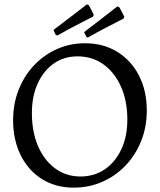

<svg xmlns="http://www.w3.org/2000/svg" viewBox="-20 -847 732 879"><path d="M317 12Q235 12 172.5 -27Q110 -66 75 -136Q40 -206 40 -297Q40 -371 65 -435Q90 -499 135 -547Q180 -595 240 -622Q300 -649 369 -649Q453 -649 516.5 -610Q580 -571 616 -501.5Q652 -432 652 -341Q652 -266 626.5 -202Q601 -138 555.5 -90Q510 -42 449 -15Q388 12 317 12ZM348 -39Q412 -39 460 -72Q508 -105 535.5 -163.5Q563 -222 563 -299Q563 -385 534 -450Q505 -515 454 -552Q403 -589 335 -589Q273 -589 226 -556Q179 -523 152.5 -464.5Q126 -406 126 -329Q126 -244 154 -178.5Q182 -113 232.5 -76Q283 -39 348 -39ZM382 -675 375 -679 365 -700Q401 -727 436 -754.5Q471 -782 494.5 -800Q518 -818 518 -818L527 -813L549 -771L546 -762Q546 -762 522.5 -750Q499 -738 461.5 -718.5Q424 -699 382 -675ZM242 -684 234 -689 225 -710Q261 -737 296 -764Q331 -791 354.5 -809Q378 -827 378 -827L387 -823L409 -780L406 -771Q406 -771 382.5 -759Q359 -747 321.5 -727.5Q284 -708 242 -684Z"/></svg>

Font: Alegreya
Style: Regular
Weight: 400
Designer: Juan Pablo del Peral
Foundry: Huerta Tipografica
Version: Version 2.009